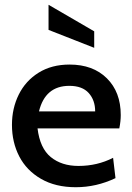

<svg xmlns="http://www.w3.org/2000/svg" viewBox="-20 -773 553 803"><path d="M30 -251Q30 -320 58.5 -377.5Q87 -435 141.5 -469Q196 -503 271 -503Q369 -503 427 -445.5Q485 -388 485 -292Q485 -266 479 -236H137Q147 -153 192.5 -116Q238 -79 308 -79Q387 -79 453 -113L463 -28Q383 10 297 10Q212 10 151.5 -25Q91 -60 60.5 -119Q30 -178 30 -251ZM378 -307Q378 -354 351 -384Q324 -414 270 -414Q169 -414 143 -307ZM183 -648V-753L374 -642V-573Z"/></svg>

Font: Cabin Medium
Style: Regular
Weight: 500
Designer: Pablo Impallari
Foundry: Pablo Impallari. http://www.impallari.com Igino Marini. http://www.ikern.com
Version: Version 2.200